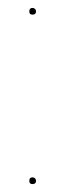

<svg xmlns="http://www.w3.org/2000/svg" viewBox="-20 -461 164 485"><path d="M71 -4Q71 4 62 4Q54 4 54 -4Q54 -13 62 -13Q66 -13 68.5 -10.5Q71 -8 71 -4ZM71 -432Q71 -424 62 -424Q54 -424 54 -432Q54 -441 62 -441Q66 -441 68.5 -438.5Q71 -436 71 -432Z"/></svg>

Font: FiraGO Four
Style: Regular
Weight: 100
Designer: bBox Type
Foundry: bBox Type GmbH
Version: Version 1.001